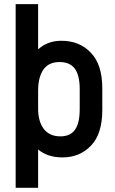

<svg xmlns="http://www.w3.org/2000/svg" viewBox="-20 -730 550 922"><path d="M416 -477.1Q471.2 -420.4 471.2 -306.2V-202.1Q471.2 -86.4 417 -30.8Q363.3 25.9 279.8 25.9Q208.5 25.9 163.1 -12.2V171.9H55.2V-710H163.1V-493.2Q175.8 -503.9 187 -511.2Q226.1 -534.2 274.9 -534.2Q361.8 -534.2 416 -477.1ZM362.8 -206.1V-301.8Q362.8 -368.7 339.1 -400.4Q315.4 -432.1 266.1 -432.1Q215.3 -432.1 189.9 -397.9Q163.1 -360.8 163.1 -295.9V-207Q163.1 -146.5 190.9 -109.9Q218.8 -75.2 270 -75.2Q317.4 -75.2 340.1 -106.9Q362.8 -138.7 362.8 -206.1Z"/></svg>

Font: D-DIN-PRO SemiBold
Style: Bold
Weight: 600
Designer: datto
Foundry: CyberFei
Version: Version 1.000;hotconv 1.0.109;makeotfexe 2.5.65596